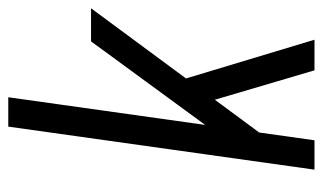

<svg xmlns="http://www.w3.org/2000/svg" viewBox="-178 -602 780 464"><g transform="rotate(-90 212.0 -370.0)"><path d="M82 -182 344 -540H424L96 -96ZM138 -740H209L105 0H34ZM192 -278 247 -335 348 0H274Z"/></g></svg>

Font: Pathway Extreme Condensed Light
Style: Italic
Weight: 300
Width: 3
Italic angle: -8°
Version: Version 1.001;gftools[0.9.26]